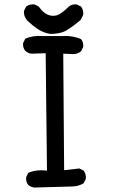

<svg xmlns="http://www.w3.org/2000/svg" viewBox="-20 -844 540 864"><path d="M134.8 0Q119.1 -2 107.4 -11.7Q95.7 -25.4 97.7 -46.9L107.4 -66.4Q144.5 -82 191.4 -76.2L185.5 -604.5L121.1 -602.5Q105.5 -604.5 93.8 -615.2Q82 -628.9 84 -650.4L93.8 -669.9Q128.9 -685.5 171.9 -681.6H254.9Q303.7 -685.5 344.7 -668Q356.4 -654.3 354.5 -632.8L344.7 -613.3Q329.1 -600.6 309.6 -600.6L264.6 -602.5L268.6 -78.1L336.9 -85.9L356.4 -76.2Q368.2 -60.5 366.2 -39.1L356.4 -19.5Q335 -5.9 306.6 -4.9Q278.3 -3.9 134.8 0ZM207 -691.4Q177.7 -695.3 152.3 -711.9Q127 -728.5 106.4 -748Q85.9 -767.6 87.9 -794.9L97.7 -814.5Q113.3 -826.2 134.8 -824.2L154.3 -814.5Q171.9 -789.1 191.9 -779.3Q211.9 -769.5 232.9 -774.4Q253.9 -779.3 290 -814.5Q303.7 -826.2 325.2 -824.2L344.7 -814.5Q356.4 -798.8 354.5 -777.3L342.8 -753.9Q286.1 -707 261.2 -699.2Q236.3 -691.4 207 -691.4Z"/></svg>

Font: NaikaiFont
Style: Regular-Lite
Weight: 400
Version: Version 1.67